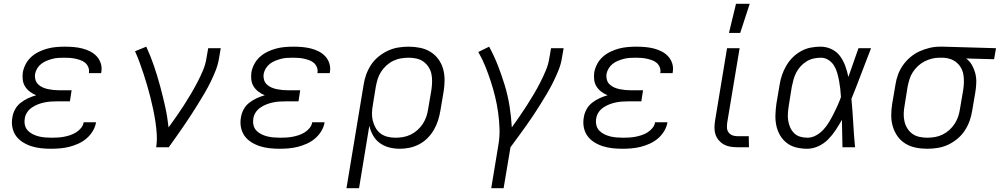

<svg xmlns="http://www.w3.org/2000/svg" viewBox="-20 -773 5249 1008"><path d="M247 8Q220 8 194 5Q168 2 144.5 -5.5Q121 -13 99.5 -26.5Q78 -40 64 -59.5Q50 -79 45 -104.5Q40 -130 45 -157Q48 -178 59 -198.5Q70 -219 88.5 -233.5Q107 -248 128 -257.5Q149 -267 170 -273Q152 -280 137 -291.5Q122 -303 112 -318.5Q102 -334 99.5 -354Q97 -374 100 -394Q104 -416 115.5 -437.5Q127 -459 145 -475Q163 -491 185 -501.5Q207 -512 229.5 -518Q252 -524 275 -526Q298 -528 321 -528Q344 -528 367 -526Q390 -524 412 -518.5Q434 -513 453.5 -503Q473 -493 487.5 -477.5Q502 -462 509 -440.5Q516 -419 512 -395L511 -389H446L447 -392Q449 -407 443.5 -420.5Q438 -434 427.5 -443Q417 -452 403 -457Q389 -462 375 -465Q361 -468 346.5 -469Q332 -470 317 -470Q301 -470 285.5 -469Q270 -468 255 -464Q240 -460 225 -454Q210 -448 197 -438Q184 -428 175.5 -414Q167 -400 164 -384Q162 -369 166 -354.5Q170 -340 180.5 -330Q191 -320 204.5 -314Q218 -308 232.5 -305Q247 -302 262 -300.5Q277 -299 293 -299H356L347 -241H284Q267 -241 249.5 -240Q232 -239 214.5 -235.5Q197 -232 180 -225.5Q163 -219 147.5 -208.5Q132 -198 122 -182.5Q112 -167 110 -150Q107 -132 111 -115.5Q115 -99 126 -87.5Q137 -76 152 -68.5Q167 -61 183 -57Q199 -53 216.5 -51.5Q234 -50 252 -50Q268 -50 284 -51Q300 -52 316 -55Q332 -58 348.5 -63.5Q365 -69 379.5 -78Q394 -87 405.5 -101Q417 -115 419 -131H484V-130Q480 -106 466.5 -84Q453 -62 433.5 -45.5Q414 -29 390.5 -18.5Q367 -8 343 -2Q319 4 294.5 6Q270 8 247 8Z M800 0Q805 -34 803 -67.5Q801 -101 796 -133.5Q791 -166 784.5 -197.5Q778 -229 770 -260.5Q762 -292 753 -323Q744 -354 734 -384.5Q724 -415 713 -445Q702 -475 689 -504L748 -528Q771 -478 788.5 -426.5Q806 -375 820.5 -321.5Q835 -268 847 -214Q859 -160 865 -104Q886 -133 906 -161.5Q926 -190 945 -219.5Q964 -249 982 -279.5Q1000 -310 1016 -340.5Q1032 -371 1045.5 -403Q1059 -435 1064 -468L1073 -520H1139L1130 -468Q1125 -436 1113 -405Q1101 -374 1086 -343.5Q1071 -313 1054 -284Q1037 -255 1019 -226Q1001 -197 982.5 -168.5Q964 -140 944.5 -111.5Q925 -83 905.5 -55.5Q886 -28 866 0Z M1447 8Q1420 8 1394 5Q1368 2 1344.5 -5.5Q1321 -13 1299.5 -26.5Q1278 -40 1264 -59.5Q1250 -79 1245 -104.5Q1240 -130 1245 -157Q1248 -178 1259 -198.5Q1270 -219 1288.5 -233.5Q1307 -248 1328 -257.5Q1349 -267 1370 -273Q1352 -280 1337 -291.5Q1322 -303 1312 -318.5Q1302 -334 1299.5 -354Q1297 -374 1300 -394Q1304 -416 1315.5 -437.5Q1327 -459 1345 -475Q1363 -491 1385 -501.5Q1407 -512 1429.5 -518Q1452 -524 1475 -526Q1498 -528 1521 -528Q1544 -528 1567 -526Q1590 -524 1612 -518.5Q1634 -513 1653.5 -503Q1673 -493 1687.5 -477.5Q1702 -462 1709 -440.5Q1716 -419 1712 -395L1711 -389H1646L1647 -392Q1649 -407 1643.5 -420.5Q1638 -434 1627.5 -443Q1617 -452 1603 -457Q1589 -462 1575 -465Q1561 -468 1546.5 -469Q1532 -470 1517 -470Q1501 -470 1485.5 -469Q1470 -468 1455 -464Q1440 -460 1425 -454Q1410 -448 1397 -438Q1384 -428 1375.5 -414Q1367 -400 1364 -384Q1362 -369 1366 -354.5Q1370 -340 1380.5 -330Q1391 -320 1404.5 -314Q1418 -308 1432.5 -305Q1447 -302 1462 -300.5Q1477 -299 1493 -299H1556L1547 -241H1484Q1467 -241 1449.5 -240Q1432 -239 1414.5 -235.5Q1397 -232 1380 -225.5Q1363 -219 1347.5 -208.5Q1332 -198 1322 -182.5Q1312 -167 1310 -150Q1307 -132 1311 -115.5Q1315 -99 1326 -87.5Q1337 -76 1352 -68.5Q1367 -61 1383 -57Q1399 -53 1416.5 -51.5Q1434 -50 1452 -50Q1468 -50 1484 -51Q1500 -52 1516 -55Q1532 -58 1548.5 -63.5Q1565 -69 1579.5 -78Q1594 -87 1605.5 -101Q1617 -115 1619 -131H1684V-130Q1680 -106 1666.5 -84Q1653 -62 1633.5 -45.5Q1614 -29 1590.5 -18.5Q1567 -8 1543 -2Q1519 4 1494.5 6Q1470 8 1447 8Z M1799 215 1889 -328Q1893 -355 1902.5 -381.5Q1912 -408 1928 -432.5Q1944 -457 1967.5 -476Q1991 -495 2017 -507Q2043 -519 2070.5 -523.5Q2098 -528 2125 -528Q2156 -528 2185.5 -522Q2215 -516 2239.5 -501Q2264 -486 2281 -463Q2298 -440 2306 -412Q2314 -384 2314 -353.5Q2314 -323 2309 -292L2292 -192Q2288 -167 2280 -141.5Q2272 -116 2258.5 -92.5Q2245 -69 2225.5 -49Q2206 -29 2181.5 -16Q2157 -3 2131 2.5Q2105 8 2080 8Q2050 8 2023 1Q1996 -6 1974 -22Q1952 -38 1938.5 -62Q1925 -86 1919 -113L1865 215ZM2056 -50Q2076 -50 2096.5 -53.5Q2117 -57 2136.5 -66.5Q2156 -76 2172.5 -91Q2189 -106 2200.5 -124Q2212 -142 2218.5 -161.5Q2225 -181 2228 -202L2245 -302Q2248 -323 2248.5 -344Q2249 -365 2245 -384.5Q2241 -404 2230 -421Q2219 -438 2203 -449.5Q2187 -461 2167 -465.5Q2147 -470 2126 -470Q2106 -470 2085 -466.5Q2064 -463 2044.5 -453.5Q2025 -444 2008.5 -429Q1992 -414 1980.5 -396Q1969 -378 1963 -358.5Q1957 -339 1953 -318L1938 -225Q1934 -204 1933 -182Q1932 -160 1937 -140Q1942 -120 1952 -102Q1962 -84 1978 -72Q1994 -60 2014.5 -55Q2035 -50 2056 -50Z M2559 215 2596 -9Q2604 -54 2602.5 -97.5Q2601 -141 2595 -183.5Q2589 -226 2579 -267Q2569 -308 2556 -347.5Q2543 -387 2527.5 -425.5Q2512 -464 2491 -500L2548 -528Q2574 -480 2594 -429Q2614 -378 2630 -325Q2646 -272 2655 -216.5Q2664 -161 2667 -104Q2687 -132 2707 -161Q2727 -190 2746 -219.5Q2765 -249 2783 -279.5Q2801 -310 2816.5 -340.5Q2832 -371 2845.5 -403Q2859 -435 2864 -468L2873 -520H2939L2930 -468Q2925 -436 2912.5 -405Q2900 -374 2885 -343.5Q2870 -313 2852.5 -283.5Q2835 -254 2817 -225Q2799 -196 2780 -167.5Q2761 -139 2741 -111Q2721 -83 2700.5 -55Q2680 -27 2660 0L2624 215Z M3247 8Q3220 8 3194 5Q3168 2 3144.5 -5.5Q3121 -13 3099.5 -26.5Q3078 -40 3064 -59.5Q3050 -79 3045 -104.5Q3040 -130 3045 -157Q3048 -178 3059 -198.5Q3070 -219 3088.5 -233.5Q3107 -248 3128 -257.5Q3149 -267 3170 -273Q3152 -280 3137 -291.5Q3122 -303 3112 -318.5Q3102 -334 3099.5 -354Q3097 -374 3100 -394Q3104 -416 3115.5 -437.5Q3127 -459 3145 -475Q3163 -491 3185 -501.5Q3207 -512 3229.5 -518Q3252 -524 3275 -526Q3298 -528 3321 -528Q3344 -528 3367 -526Q3390 -524 3412 -518.5Q3434 -513 3453.5 -503Q3473 -493 3487.5 -477.5Q3502 -462 3509 -440.5Q3516 -419 3512 -395L3511 -389H3446L3447 -392Q3449 -407 3443.5 -420.5Q3438 -434 3427.5 -443Q3417 -452 3403 -457Q3389 -462 3375 -465Q3361 -468 3346.5 -469Q3332 -470 3317 -470Q3301 -470 3285.5 -469Q3270 -468 3255 -464Q3240 -460 3225 -454Q3210 -448 3197 -438Q3184 -428 3175.5 -414Q3167 -400 3164 -384Q3162 -369 3166 -354.5Q3170 -340 3180.5 -330Q3191 -320 3204.5 -314Q3218 -308 3232.5 -305Q3247 -302 3262 -300.5Q3277 -299 3293 -299H3356L3347 -241H3284Q3267 -241 3249.5 -240Q3232 -239 3214.5 -235.5Q3197 -232 3180 -225.5Q3163 -219 3147.5 -208.5Q3132 -198 3122 -182.5Q3112 -167 3110 -150Q3107 -132 3111 -115.5Q3115 -99 3126 -87.5Q3137 -76 3152 -68.5Q3167 -61 3183 -57Q3199 -53 3216.5 -51.5Q3234 -50 3252 -50Q3268 -50 3284 -51Q3300 -52 3316 -55Q3332 -58 3348.5 -63.5Q3365 -69 3379.5 -78Q3394 -87 3405.5 -101Q3417 -115 3419 -131H3484V-130Q3480 -106 3466.5 -84Q3453 -62 3433.5 -45.5Q3414 -29 3390.5 -18.5Q3367 -8 3343 -2Q3319 4 3294.5 6Q3270 8 3247 8Z M3912 0H3850Q3832 0 3814 -3Q3796 -6 3780.5 -14.5Q3765 -23 3753.5 -36.5Q3742 -50 3736.5 -66.5Q3731 -83 3731 -101.5Q3731 -120 3734 -139L3797 -520H3863L3798 -130Q3796 -116 3796.5 -102.5Q3797 -89 3804.5 -78.5Q3812 -68 3824 -63Q3836 -58 3850 -58H3911ZM3807 -600 3844 -753H3916L3866 -600Z M4218 8Q4189 8 4161.5 1.5Q4134 -5 4112 -21.5Q4090 -38 4076 -61.5Q4062 -85 4056 -112.5Q4050 -140 4051 -169.5Q4052 -199 4056 -228L4073 -328Q4077 -354 4085.5 -379Q4094 -404 4108 -428Q4122 -452 4141.5 -471.5Q4161 -491 4185.5 -504.5Q4210 -518 4236 -523Q4262 -528 4288 -528Q4319 -528 4346.5 -514.5Q4374 -501 4391 -477.5Q4408 -454 4418 -426Q4428 -398 4434 -369Q4447 -407 4460.5 -444.5Q4474 -482 4487 -520H4553Q4527 -454 4502 -387Q4477 -320 4450 -254Q4456 -191 4459.5 -127Q4463 -63 4469 0H4403Q4402 -36 4401.5 -72Q4401 -108 4400 -144Q4385 -117 4367.5 -90.5Q4350 -64 4328 -41.5Q4306 -19 4276.5 -5.5Q4247 8 4218 8ZM4219 -50Q4242 -50 4264 -62Q4286 -74 4303 -92.5Q4320 -111 4332.5 -132Q4345 -153 4356 -174.5Q4367 -196 4377 -218.5Q4387 -241 4395 -263Q4394 -285 4391.5 -306.5Q4389 -328 4385 -349.5Q4381 -371 4375 -391.5Q4369 -412 4358 -429.5Q4347 -447 4329 -458.5Q4311 -470 4289 -470Q4270 -470 4250.5 -465.5Q4231 -461 4214 -450.5Q4197 -440 4183 -424.5Q4169 -409 4160 -391.5Q4151 -374 4146 -355.5Q4141 -337 4137 -318L4121 -218Q4118 -199 4116.5 -179Q4115 -159 4118 -140Q4121 -121 4128.5 -104Q4136 -87 4149 -74Q4162 -61 4180.5 -55.5Q4199 -50 4219 -50Z M4848 8Q4817 8 4787.5 2Q4758 -4 4733.5 -19Q4709 -34 4692.5 -57Q4676 -80 4667.5 -108Q4659 -136 4659 -166.5Q4659 -197 4664 -228L4681 -328Q4685 -355 4694.5 -381Q4704 -407 4720.5 -430.5Q4737 -454 4759.5 -473Q4782 -492 4807.5 -503.5Q4833 -515 4860 -521.5Q4887 -528 4914 -528H4931L5209 -520L5199 -462L5052 -466Q5071 -452 5082.5 -432Q5094 -412 5100 -389Q5106 -366 5105.5 -341.5Q5105 -317 5101 -292L5084 -192Q5080 -165 5070.5 -138.5Q5061 -112 5045 -87.5Q5029 -63 5006 -44Q4983 -25 4957 -13Q4931 -1 4903 3.5Q4875 8 4848 8ZM4848 -50Q4868 -50 4888.5 -53.5Q4909 -57 4928.5 -66.5Q4948 -76 4964.5 -91Q4981 -106 4992.5 -124Q5004 -142 5010.5 -161.5Q5017 -181 5020 -202L5037 -302Q5040 -321 5040.5 -341Q5041 -361 5038 -380Q5035 -399 5026 -415.5Q5017 -432 5003 -444Q4989 -456 4971 -462.5Q4953 -469 4934 -470H4911Q4892 -470 4872 -465Q4852 -460 4833.5 -450.5Q4815 -441 4799.5 -426.5Q4784 -412 4772.5 -394.5Q4761 -377 4755 -357.5Q4749 -338 4745 -318L4729 -218Q4725 -197 4724.5 -176Q4724 -155 4728.5 -135.5Q4733 -116 4743.5 -99Q4754 -82 4770 -70.5Q4786 -59 4806.5 -54.5Q4827 -50 4848 -50Z"/></svg>

Font: Iosevka Aile Light Oblique
Style: Regular
Weight: 300
Italic angle: -9°
Designer: Belleve Invis
Foundry: Belleve Invis
Version: Version 31.1.0; ttfautohint (v1.8.4)